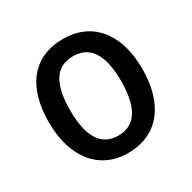

<svg xmlns="http://www.w3.org/2000/svg" viewBox="-130 -677 814 816"><g transform="rotate(-30 277.0 -269.5)"><path d="M506 -271C506 -450 414 -549 278 -549C130 -549 48 -447 48 -271C48 -97 137 10 275 10C423 10 506 -97 506 -271ZM152 -270C152 -396 190 -464 277 -464C363 -464 402 -396 402 -271C402 -145 363 -75 277 -75C190 -75 152 -146 152 -270Z"/></g></svg>

Font: Noto Sans Arabic UI SmCn Md
Style: Regular
Weight: 500
Width: 4
Designer: Monotype Design Team, Nadine Chahine and Nizar Qandah
Foundry: Monotype Imaging Inc.
Version: Version 2.010